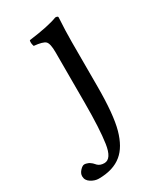

<svg xmlns="http://www.w3.org/2000/svg" viewBox="-220 -505 664 791"><g transform="rotate(-30 112.0 -109.5)"><path d="M112.8 -316.9Q112.8 -358.9 101.3 -369.9Q89.8 -380.9 47.9 -384.8Q42 -401.9 45.9 -413.1Q141.1 -425.3 183.1 -441.9Q196.3 -441.9 195.8 -435.1Q191.9 -371.1 191.9 -320.8V-109.9Q191.9 24.9 173.3 91.6Q154.8 158.2 117.2 189Q76.2 223.1 6.8 223.1Q-11.2 223.1 -29.5 211.7Q-47.9 200.2 -47.9 180.2Q-47.9 167 -36.4 154.5Q-24.9 142.1 -16.1 142.1Q-11.2 142.1 -6.1 143.6Q-1 145 2.4 146.5Q5.9 147.9 10.5 151.4Q15.1 154.8 17.1 156.5Q19 158.2 22.9 162.6Q26.9 167 27.8 168Q39.1 179.2 59.1 179.2Q93.3 179.2 103 113Q112.8 46.9 112.8 -76.2Z"/></g></svg>

Font: Linux Libertine
Style: Regular
Weight: 400
Designer: Philipp H. Poll
Foundry: Philipp H. Poll
Version: Version 5.3.0 ; ttfautohint (v0.9)